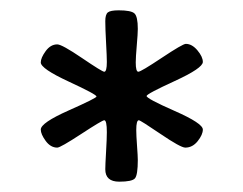

<svg xmlns="http://www.w3.org/2000/svg" viewBox="-20 -634 471 372"><path d="M59 -383Q59 -396 113 -420Q167 -444 167 -447Q167 -451 113 -476Q59 -501 59 -513Q59 -522 68.5 -535Q78 -548 91 -548Q100 -548 139 -521.5Q178 -495 182 -495Q187 -495 187 -514Q187 -524 185.5 -551.5Q184 -579 184 -593Q184 -606 189 -610Q194 -614 210 -614Q234 -614 240.5 -608Q247 -602 247 -578Q247 -569 245 -546Q243 -523 243 -513Q243 -495 248 -495Q253 -495 293.5 -522Q334 -549 340 -549Q352 -549 362.5 -536.5Q373 -524 373 -514Q373 -502 318.5 -477Q264 -452 264 -448Q264 -443 318.5 -419Q373 -395 373 -383Q373 -373 363 -360.5Q353 -348 339 -348Q330 -348 291 -374.5Q252 -401 249 -401Q244 -401 244 -382Q244 -372 245.5 -351.5Q247 -331 247 -324Q247 -295 241.5 -288.5Q236 -282 211 -282Q184 -282 184 -306Q184 -314 185.5 -340Q187 -366 187 -378Q187 -401 182 -401Q178 -401 137.5 -374.5Q97 -348 91 -348Q78 -348 68.5 -361Q59 -374 59 -383Z"/></svg>

Font: OFL Sorts Mill Goudy TT
Style: Italic
Weight: 500
Italic angle: -6°
Version: Version 003.000